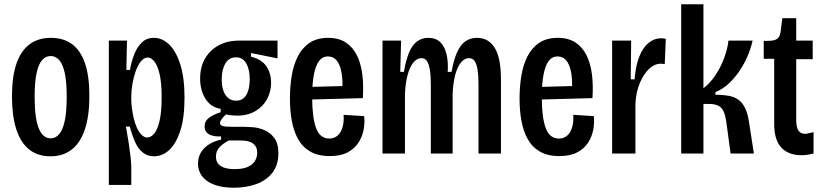

<svg xmlns="http://www.w3.org/2000/svg" viewBox="-20 -718 3852 898"><path d="M216 13Q155 13 115 -20Q75 -53 55.5 -115.5Q36 -178 36 -266Q36 -360 57 -420.5Q78 -481 118.5 -511Q159 -541 218 -541Q277 -541 317 -511.5Q357 -482 377.5 -422Q398 -362 398 -269Q398 -176 377 -113Q356 -50 315.5 -18.5Q275 13 216 13ZM217 -71Q241 -71 258 -92Q275 -113 283.5 -156Q292 -199 292 -265Q292 -334 283 -376Q274 -418 257 -437Q240 -456 217 -456Q194 -456 177 -437Q160 -418 151 -376Q142 -334 142 -264Q142 -166 161 -118.5Q180 -71 217 -71Z M489 147V-253V-528H574L571 -391H588Q594 -428 607 -462Q620 -496 642.5 -518.5Q665 -541 700 -541Q739 -541 771.5 -509.5Q804 -478 823.5 -416Q843 -354 843 -261Q843 -166 823 -105.5Q803 -45 771 -16Q739 13 700 13Q670 13 648 -4.5Q626 -22 612 -53.5Q598 -85 587 -126H569Q576 -89 581.5 -52.5Q587 -16 590.5 15Q594 46 594 67V147ZM669 -75Q686 -75 701.5 -93.5Q717 -112 726.5 -153.5Q736 -195 736 -263Q736 -330 726.5 -371Q717 -412 702 -430.5Q687 -449 671 -449Q654 -449 639.5 -431.5Q625 -414 615 -386Q605 -358 599.5 -326Q594 -294 594 -265V-251Q594 -234 597 -211.5Q600 -189 605.5 -165Q611 -141 620 -121Q629 -101 641.5 -88Q654 -75 669 -75Z M1073 160Q1020 160 982.5 146Q945 132 925.5 106.5Q906 81 906 48Q906 5 935 -24.5Q964 -54 1014 -65V-80Q980 -78 958.5 -89.5Q937 -101 937 -126Q937 -152 958 -167.5Q979 -183 1012 -193V-209Q966 -216 941 -256Q916 -296 916 -350Q916 -403 938 -442.5Q960 -482 1001 -505Q1042 -528 1097 -528H1278V-445L1154 -470V-453Q1205 -440 1226.5 -407Q1248 -374 1248 -331Q1248 -289 1228.5 -253.5Q1209 -218 1173 -197.5Q1137 -177 1088 -177Q1079 -177 1064.5 -178.5Q1050 -180 1037 -183Q1021 -168 1015 -158.5Q1009 -149 1009 -143Q1009 -135 1016 -131Q1023 -127 1035.5 -126Q1048 -125 1065 -125H1122Q1136 -125 1162.5 -123Q1189 -121 1216.5 -109.5Q1244 -98 1263 -72.5Q1282 -47 1282 -1Q1282 54 1254 90Q1226 126 1178.5 143Q1131 160 1073 160ZM1077 73Q1115 73 1138 63Q1161 53 1172 35.5Q1183 18 1183 -3Q1183 -24 1174 -36Q1165 -48 1151.5 -53.5Q1138 -59 1123.5 -60Q1109 -61 1099 -61H1050Q1020 -45 1005 -27.5Q990 -10 990 14Q990 35 1000.5 48Q1011 61 1031 67Q1051 73 1077 73ZM1084 -247Q1116 -247 1132 -274Q1148 -301 1148 -347Q1148 -394 1131.5 -422Q1115 -450 1084 -450Q1051 -450 1034 -421Q1017 -392 1017 -347Q1017 -317 1024.5 -294.5Q1032 -272 1047.5 -259.5Q1063 -247 1084 -247Z M1522 12Q1467 12 1430.5 -9.5Q1394 -31 1373.5 -68.5Q1353 -106 1344.5 -154.5Q1336 -203 1336 -256Q1336 -311 1344 -361.5Q1352 -412 1372 -452.5Q1392 -493 1427 -517Q1462 -541 1515 -541Q1564 -541 1597 -519.5Q1630 -498 1649 -460Q1668 -422 1674.5 -370.5Q1681 -319 1677 -259L1414 -252V-311L1599 -316L1581 -291Q1584 -347 1576.5 -383Q1569 -419 1553.5 -436.5Q1538 -454 1514 -454Q1488 -454 1472 -432.5Q1456 -411 1448 -368.5Q1440 -326 1440 -264Q1440 -170 1458 -120Q1476 -70 1520 -70Q1536 -70 1549 -77Q1562 -84 1571 -98Q1580 -112 1584.5 -133Q1589 -154 1587 -181L1683 -175Q1687 -146 1681 -113Q1675 -80 1657 -51.5Q1639 -23 1606 -5.5Q1573 12 1522 12Z M1769 0V-350V-528H1856L1852 -382H1869Q1879 -439 1894 -474Q1909 -509 1931.5 -525Q1954 -541 1983 -541Q2018 -541 2038.5 -521.5Q2059 -502 2068 -466.5Q2077 -431 2074 -382H2092Q2102 -439 2118 -474Q2134 -509 2157 -525Q2180 -541 2211 -541Q2240 -541 2261 -528Q2282 -515 2296 -490.5Q2310 -466 2316.5 -430Q2323 -394 2323 -346V0H2218V-323Q2218 -365 2213.5 -392.5Q2209 -420 2199.5 -433Q2190 -446 2173 -446Q2152 -446 2135 -424.5Q2118 -403 2108.5 -365.5Q2099 -328 2097 -278V0H1995V-321Q1995 -364 1990.5 -391.5Q1986 -419 1977 -432.5Q1968 -446 1951 -446Q1930 -446 1913 -425Q1896 -404 1886 -366Q1876 -328 1874 -278V0Z M2596 12Q2541 12 2504.5 -9.5Q2468 -31 2447.5 -68.5Q2427 -106 2418.5 -154.5Q2410 -203 2410 -256Q2410 -311 2418 -361.5Q2426 -412 2446 -452.5Q2466 -493 2501 -517Q2536 -541 2589 -541Q2638 -541 2671 -519.5Q2704 -498 2723 -460Q2742 -422 2748.5 -370.5Q2755 -319 2751 -259L2488 -252V-311L2673 -316L2655 -291Q2658 -347 2650.5 -383Q2643 -419 2627.5 -436.5Q2612 -454 2588 -454Q2562 -454 2546 -432.5Q2530 -411 2522 -368.5Q2514 -326 2514 -264Q2514 -170 2532 -120Q2550 -70 2594 -70Q2610 -70 2623 -77Q2636 -84 2645 -98Q2654 -112 2658.5 -133Q2663 -154 2661 -181L2757 -175Q2761 -146 2755 -113Q2749 -80 2731 -51.5Q2713 -23 2680 -5.5Q2647 12 2596 12Z M2843 0V-314V-528H2932L2930 -347H2948Q2953 -411 2970 -453.5Q2987 -496 3013.5 -517.5Q3040 -539 3071 -539Q3077 -539 3082.5 -538.5Q3088 -538 3094 -536L3089 -418Q3085 -419 3079.5 -419.5Q3074 -420 3070 -420Q3042 -420 3016.5 -396.5Q2991 -373 2973 -331Q2955 -289 2952 -233V0Z M3166 0V-698H3270V-305Q3300 -329 3321 -359Q3342 -389 3356 -420Q3370 -451 3377.5 -479Q3385 -507 3387 -528H3500Q3493 -496 3478.5 -460.5Q3464 -425 3442.5 -392Q3421 -359 3392.5 -331Q3364 -303 3326 -287V-275Q3359 -275 3385.5 -270.5Q3412 -266 3431.5 -253Q3451 -240 3464 -214.5Q3477 -189 3483 -148L3506 0H3397L3382 -111Q3377 -157 3369.5 -183Q3362 -209 3345 -220.5Q3328 -232 3294 -232H3270V0Z M3729 8Q3668 8 3634.5 -27.5Q3601 -63 3601 -138V-443H3552V-527H3574Q3603 -527 3615.5 -537Q3628 -547 3631 -570L3639 -633H3704V-528H3781V-441H3704V-156Q3704 -124 3714 -108Q3724 -92 3746 -92Q3752 -92 3762 -94.5Q3772 -97 3785 -100V0Q3769 4 3755.5 6Q3742 8 3729 8Z"/></svg>

Font: Bricolage Grotesque 24pt Condensed Medium
Style: Regular
Weight: 500
Width: 3
Designer: Mathieu Triay
Foundry: Atelier Triay
Version: Version 1.001;gftools[0.9.33.dev8+g029e19f]